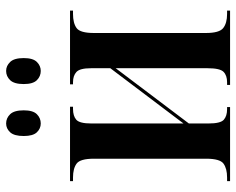

<svg xmlns="http://www.w3.org/2000/svg" viewBox="-94 -696 790 643"><g transform="rotate(-90 301.5 -375.0)"><path d="M385 -634Q367 -634 354 -647Q341 -660 341 -691Q341 -723 354 -736.5Q367 -750 385 -750Q402 -750 415 -736.5Q428 -723 428 -691Q428 -660 415 -647Q402 -634 385 -634ZM209 -634Q192 -634 179.5 -647Q167 -660 167 -691Q167 -723 179.5 -736.5Q192 -750 209 -750Q227 -750 240 -736.5Q253 -723 253 -691Q253 -660 240 -647Q227 -634 209 -634ZM16 0V-10H28Q58 -10 74.5 -22Q91 -34 91 -80V-456Q91 -502 74.5 -514Q58 -526 28 -526H16V-536H265V-526H258Q234 -526 221.5 -515Q209 -504 209 -465V-156L394 -401V-466Q394 -503 381.5 -514.5Q369 -526 347 -526H340V-536H587V-526H576Q545 -526 528.5 -514Q512 -502 512 -456V-81Q512 -36 528.5 -23Q545 -10 576 -10H587V0H338V-10H347Q370 -10 382 -22Q394 -34 394 -75V-383L209 -138V-72Q209 -32 221.5 -21Q234 -10 257 -10H264V0Z"/></g></svg>

Font: Noto Serif Display Condensed SemiBold
Style: Regular
Weight: 600
Width: 3
Designer: Monotype Design Team
Foundry: Monotype Imaging Inc.
Version: Version 2.009